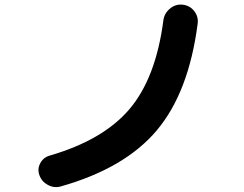

<svg xmlns="http://www.w3.org/2000/svg" viewBox="-20 -767 1040 820"><path d="M239.3 29.3Q210.9 37.1 184.6 22.9Q158.2 8.8 148.4 -18.6Q138.7 -44.9 151.9 -69.8Q165 -94.7 192.4 -102.5Q420.9 -168.9 533.2 -301.3Q645.5 -433.6 677.7 -679.7Q681.6 -710 705.6 -730Q729.5 -750 758.8 -747.1Q790 -744.1 809.1 -720.2Q828.1 -696.3 824.2 -666Q786.1 -372.1 649.4 -210Q512.7 -47.9 239.3 29.3Z"/></svg>

Font: Rounded-X Mgen+ 1m bold
Style: Bold
Weight: 700
Designer: [Source Han Sans]
Ryoko NISHIZUKA  (kana & ideographs); Paul D. Hunt (Latin, Greek & Cyrillic); Wenlong ZHANG  (bopomofo
Version: Version 1.059.20150602